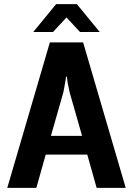

<svg xmlns="http://www.w3.org/2000/svg" viewBox="-20 -904 640 924"><path d="M140 -750 250 -884H350L460 -750H365L300 -820L235 -750ZM15 0 220 -700H380L585 0H445L400 -160H200L155 0ZM225 -250H375L315 -460Q314 -462 305 -509L302 -535H298L294 -509Q293 -505 290 -487Q287 -469 285 -460Z"/></svg>

Font: Scada
Style: Bold
Weight: 700
Designer: Jovanny Lemonad
Foundry: Jovanny Lemonad
Version: Version 4.100;PS 004.100;hotconv 1.0.88;makeotf.lib2.5.64775